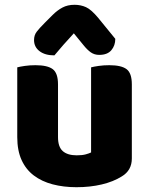

<svg xmlns="http://www.w3.org/2000/svg" viewBox="-20 -765 622 801"><path d="M52 -484Q63 -487 83.5 -490Q104 -493 128 -493Q178 -493 200 -476.5Q222 -460 222 -413V-193Q222 -152 242 -134.5Q262 -117 300 -117Q323 -117 337.5 -121Q352 -125 360 -129V-484Q371 -487 391.5 -490Q412 -493 436 -493Q486 -493 508 -476.5Q530 -460 530 -413V-104Q530 -54 488 -29Q453 -7 404.5 4.5Q356 16 299 16Q245 16 199.5 4Q154 -8 121 -33Q88 -58 70 -97.5Q52 -137 52 -193ZM288 -626Q275 -611 264.5 -600Q254 -589 245 -578.5Q236 -568 227 -557.5Q218 -547 207 -534Q168 -534 145 -551.5Q122 -569 122 -598Q122 -618 133 -632.5Q144 -647 166 -669L200 -703Q219 -722 240.5 -733.5Q262 -745 291 -745Q317 -745 339 -735Q361 -725 390 -690L461 -603Q461 -575 444.5 -555.5Q428 -536 394 -536Q374 -536 359 -546.5Q344 -557 328 -577Z"/></svg>

Font: Baloo Bhaina 2 ExtraBold
Style: Regular
Weight: 800
Designer: Yesha Goshar, Manish Minz, Shuchita Grover and Ek Type
Foundry: Ek Type
Version: Version 1.640;hotconv 1.0.111;makeotfexe 2.5.65597; ttfautoh